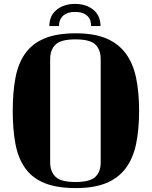

<svg xmlns="http://www.w3.org/2000/svg" viewBox="-20 -889 775 980"><path d="M363 -869Q420 -869 456.5 -839Q493 -809 493 -756H445Q445 -768 442 -780.5Q439 -793 430 -803.5Q421 -814 405 -821Q389 -828 363 -828Q338 -828 322 -821Q306 -814 297 -803.5Q288 -793 284.5 -780.5Q281 -768 281 -756H232Q232 -809 269 -839Q306 -869 363 -869ZM367 -719Q460 -719 522 -693Q584 -667 621.5 -616.5Q659 -566 674.5 -492.5Q690 -419 690 -323Q690 -227 674.5 -153.5Q659 -80 621.5 -30Q584 20 522 45.5Q460 71 367 71Q270 71 207.5 45.5Q145 20 109 -30Q73 -80 59 -153.5Q45 -227 45 -323Q45 -419 59 -492.5Q73 -566 109 -616.5Q145 -667 207.5 -693Q270 -719 367 -719ZM494 -587Q494 -635 467 -661.5Q440 -688 365 -688Q291 -688 263.5 -661.5Q236 -635 236 -587V-61Q236 -13 263.5 13.5Q291 40 365 40Q440 40 467 13.5Q494 -13 494 -61Z"/></svg>

Font: Cafe24 ClassicType
Style: Regular
Weight: 400
Designer: Cafe24 thkim, hmlim, mnelim & 4IR
Foundry: Cafe24
Version: Version 1.000